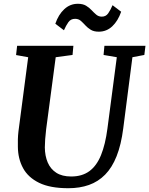

<svg xmlns="http://www.w3.org/2000/svg" viewBox="-20 -985 789 1015"><path d="M680 -682.5 631.5 -306Q620.5 -220 596.5 -159.5Q572.5 -99 535.8 -61.8Q499 -24.5 450.2 -7.2Q401.5 10 341.5 10Q245 10 186.8 -18.5Q128.5 -47 101.8 -96.5Q75 -146 74.5 -209Q74 -228 74.5 -248.2Q75 -268.5 77.5 -290L129 -682.5L65 -694L70.5 -743H368L363.5 -694.5L274.5 -682.5L224 -302Q220.5 -273.5 218.8 -248.8Q217 -224 217 -205.5Q217.5 -161 232.2 -126.2Q247 -91.5 277.5 -71.8Q308 -52 356.5 -52Q414 -52 452.5 -80.2Q491 -108.5 514 -165Q537 -221.5 548 -306L597.5 -682.5L527.5 -694.5L532 -743H749L743 -694.5ZM502 -817.5Q476 -817.5 459.5 -827.8Q443 -838 431 -851.2Q419 -864.5 407 -875Q395 -885.5 377 -885.5Q354 -885.5 341.5 -867.8Q329 -850 318 -825L272.5 -859.5Q289 -908 319.8 -936.5Q350.5 -965 391.5 -965Q418 -965 435 -954.8Q452 -944.5 464.2 -931.2Q476.5 -918 488.5 -907.8Q500.5 -897.5 517 -897Q539.5 -896.5 552 -914.5Q564.5 -932.5 575 -957.5L620.5 -923Q604 -875 573.8 -846.2Q543.5 -817.5 502 -817.5Z"/></svg>

Font: Merriweather 20pt
Style: Bold Italic
Weight: 700
Italic angle: -7.8°
Version: Version 2.101